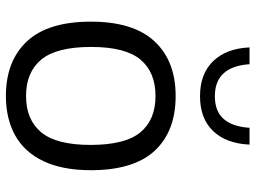

<svg xmlns="http://www.w3.org/2000/svg" viewBox="-125 -710 844 634"><g transform="rotate(90 297.0 -393.0)"><path d="M51.5 -271Q51.5 -411.5 116.5 -481.2Q181.5 -551 297 -551Q413.5 -551 477.8 -481.8Q542 -412.5 542 -271Q542 -177 512 -114.2Q482 -51.5 427 -21Q372 9.5 297 9.5Q181.5 9.5 116.5 -60Q51.5 -129.5 51.5 -271ZM458.5 -270Q458.5 -384.5 417 -434.5Q375.5 -484.5 297 -484.5Q218.5 -484.5 176.8 -434.8Q135 -385 135 -272Q135 -157.5 176.8 -107.2Q218.5 -57 297 -57Q375 -57 416.8 -107Q458.5 -157 458.5 -270ZM136.5 -795H192Q200 -680.5 297.5 -680.5Q348 -680.5 373.2 -710Q398.5 -739.5 402 -795H457.5Q454 -718 412.8 -674.8Q371.5 -631.5 297.5 -631.5Q223.5 -631.5 181.8 -675Q140 -718.5 136.5 -795Z"/></g></svg>

Font: Encode Sans Semi Expanded
Style: Regular
Weight: 400
Width: 6
Designer: Multiple Designers
Foundry: Impallari Type
Version: Version 2.000